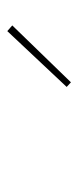

<svg xmlns="http://www.w3.org/2000/svg" viewBox="140 -950 219 540"><g transform="rotate(-90 250.0 -680.5)"><path d="M288 -591 275 -603 432 -770 448 -756Z"/></g></svg>

Font: iosevka_custom_sans_ss08 Thin
Style: Italic
Weight: 100
Italic angle: -10°
Designer: Belleve Invis
Foundry: Belleve Invis
Version: Version 10.3.0; ttfautohint (v1.8.3)